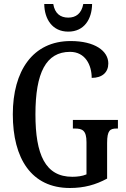

<svg xmlns="http://www.w3.org/2000/svg" viewBox="-20 -929 631 959"><path d="M321 -771C401 -771 439 -834 440 -909H396C387 -861 359 -841 321 -841C282 -841 254 -861 246 -909H201C202 -834 241 -771 321 -771ZM329 10C400 10 458 -6 515 -37V-215C515 -278 530 -287 562 -287H569V-330H344V-287H354C391 -287 412 -278 412 -219V-58C391 -49 365 -46 341 -46C206 -46 157 -157 157 -358C157 -566 210 -670 330 -670C406 -670 438 -604 438 -540C491 -540 521 -568 521 -612C521 -675 453 -724 333 -724C143 -724 44 -574 44 -358C44 -137 137 10 329 10Z"/></svg>

Font: Noto Serif Bengali ExtraCondensed Medium
Style: Regular
Weight: 500
Width: 2
Designer: Juan Bruce, Universal Thirst, Indian Type Foundry and the Monotype Design Team.
Foundry: Monotype Imaging Inc.
Version: Version 2.003